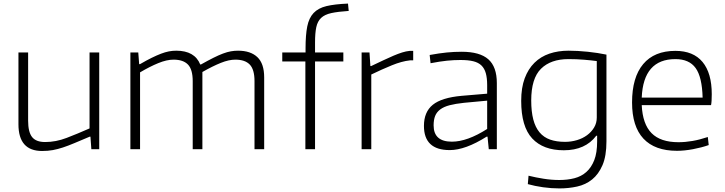

<svg xmlns="http://www.w3.org/2000/svg" viewBox="-20 -833 4048 1072"><path d="M215 10Q83 10 83 -139V-540H137V-159Q137 -96 159 -68Q181 -40 232 -40Q292 -40 352 -63Q412 -86 480 -116V-540H534V0H490L485 -70H481Q431 -49 395.5 -34Q360 -19 331 -9.5Q302 0 275 5Q248 10 215 10Z M708 -540H752L757 -475H762Q798 -496 826.5 -510Q855 -524 878.5 -533Q902 -542 922.5 -546Q943 -550 964 -550Q1067 -550 1098 -473H1102Q1141 -495 1171 -510Q1201 -525 1225 -534Q1249 -543 1269 -546.5Q1289 -550 1309 -550Q1379 -550 1417 -514Q1455 -478 1455 -401V0H1401V-380Q1401 -445 1374.5 -472.5Q1348 -500 1294 -500Q1258 -500 1213 -482Q1168 -464 1110 -431V0H1056V-380Q1056 -445 1029.5 -472.5Q1003 -500 949 -500Q911 -500 863.5 -480.5Q816 -461 762 -429V0H708Z M1685 -490H1556V-540H1686V-563Q1686 -638 1695.5 -685.5Q1705 -733 1731 -760.5Q1757 -788 1803 -799Q1849 -810 1923 -813L1927 -772Q1867 -768 1830 -760Q1793 -752 1773 -733Q1753 -714 1746 -681.5Q1739 -649 1739 -596V-540H1897V-490H1739V0H1685Z M1999 -540H2043L2048 -464H2052Q2090 -482 2120.5 -496.5Q2151 -511 2177 -522Q2203 -533 2225 -540Q2247 -547 2268 -549H2287V-496H2269Q2223 -491 2168 -468.5Q2113 -446 2053 -417V0H1999Z M2491 5Q2347 5 2347 -130Q2347 -208 2396.5 -248Q2446 -288 2558 -298L2700 -310V-358Q2700 -397 2692.5 -424Q2685 -451 2668 -467.5Q2651 -484 2622.5 -491Q2594 -498 2551 -498Q2513 -498 2474.5 -494Q2436 -490 2384 -480L2379 -526Q2434 -536 2475 -540Q2516 -544 2558 -544Q2659 -544 2706.5 -502Q2754 -460 2754 -369V0H2709L2702 -70H2697Q2578 5 2491 5ZM2503 -42Q2589 -42 2700 -113V-271L2571 -259Q2523 -254 2490.5 -245.5Q2458 -237 2438 -222Q2418 -207 2409.5 -185.5Q2401 -164 2401 -133Q2401 -42 2503 -42Z M3104 219Q3058 219 3012 212.5Q2966 206 2927 195L2931 148Q2971 158 3015.5 165Q3060 172 3103 172Q3149 172 3187.5 162Q3226 152 3254 127Q3282 102 3298 61Q3314 20 3314 -43V-75H3309Q3248 6 3128 6Q3013 6 2951.5 -60Q2890 -126 2890 -270Q2890 -343 2909.5 -395.5Q2929 -448 2964 -482.5Q2999 -517 3047.5 -533.5Q3096 -550 3155 -550Q3179 -550 3206.5 -548.5Q3234 -547 3262 -544Q3290 -541 3316.5 -537Q3343 -533 3366 -528V-44Q3366 38 3344 89Q3322 140 3286 169Q3250 198 3202.5 208.5Q3155 219 3104 219ZM3135 -41Q3169 -41 3201 -50.5Q3233 -60 3257.5 -78Q3282 -96 3297 -121Q3312 -146 3312 -177V-492Q3283 -496 3241.5 -499.5Q3200 -503 3154 -503Q3055 -503 3000.5 -449Q2946 -395 2946 -272Q2946 -210 2957.5 -166Q2969 -122 2992.5 -94Q3016 -66 3051.5 -53.5Q3087 -41 3135 -41Z M3760 9Q3636 9 3572.5 -59Q3509 -127 3509 -261Q3509 -401 3571 -475Q3633 -549 3751 -549Q3851 -549 3902.5 -487Q3954 -425 3954 -307Q3954 -286 3953 -270.5Q3952 -255 3950 -246H3563Q3568 -140 3618 -89.5Q3668 -39 3768 -39Q3806 -39 3846.5 -46Q3887 -53 3932 -68L3937 -23Q3897 -9 3849 0Q3801 9 3760 9ZM3751 -503Q3572 -503 3563 -288H3903Q3900 -403 3864 -453Q3828 -503 3751 -503Z"/></svg>

Font: Encode Sans Wide
Style: ExtraLight
Weight: 200
Designer: Pablo Impallari, Andres Torresi
Foundry: Pablo Impallari, Andres Torresi
Version: Version 1.000; ttfautohint (v1.00) -l 8 -r 50 -G 200 -x 14 -